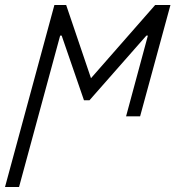

<svg xmlns="http://www.w3.org/2000/svg" viewBox="-58 -464 704 766"><path d="M-38 282 159 -444H206L305 -152L561 -444H622L501 0H445L532 -322H526L299 -64H277L188 -322H182L18 282Z"/></svg>

Font: Old Standard TT
Style: Italic
Weight: 400
Italic angle: -15.2°
Designer: Alexey Kryukov <alexios@thessalonica.org.ru>
Version: Version 2.2